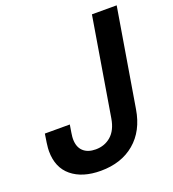

<svg xmlns="http://www.w3.org/2000/svg" viewBox="-134 -831 851 943"><g transform="rotate(-20 291.5 -359.5)"><path d="M232.4 9.8Q136.7 9.8 80.8 -36.1Q24.9 -82 24.9 -168Q24.9 -175.3 25.6 -184.6Q26.4 -193.8 28.6 -210.7Q30.8 -227.5 35.6 -256.3H166Q161.6 -230 159.4 -215.8Q157.2 -201.7 156.7 -195.1Q156.2 -188.5 156.2 -183.6Q156.2 -141.6 179.7 -119.6Q203.1 -97.7 244.6 -97.7Q291.5 -97.7 324.7 -126.7Q357.9 -155.8 367.7 -213.9L453.1 -727.5H582.5L497.1 -215.3Q479.5 -107.9 409.7 -49.1Q339.8 9.8 232.4 9.8Z"/></g></svg>

Font: Inter SemiBold
Style: Italic
Weight: 600
Italic angle: -9.3988°
Designer: Rasmus Andersson
Foundry: rsms
Version: Version 4.001;git-66647c0bb